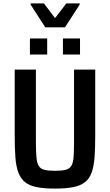

<svg xmlns="http://www.w3.org/2000/svg" viewBox="-20 -1095 644 1123"><path d="M302 8Q238 8 195 -0.5Q152 -9 126.5 -29.5Q101 -50 87.5 -85.5Q74 -121 70 -175Q66 -229 66 -305V-688H190V-267Q190 -211 193 -177Q196 -143 206 -125.5Q216 -108 239 -102Q262 -96 302 -96Q342 -96 364.5 -102Q387 -108 397.5 -125.5Q408 -143 410.5 -177Q413 -211 413 -267V-688H537V-305Q537 -229 533 -175Q529 -121 516 -85.5Q503 -50 477 -29.5Q451 -9 408.5 -0.5Q366 8 302 8ZM155 -776V-870H256V-776ZM348 -776V-870H448V-776ZM245 -935 159 -1068V-1075H237L302 -989L368 -1075H446V-1068L360 -935Z"/></svg>

Font: Saira SemiCondensed SemiBold
Style: Regular
Weight: 600
Width: 4
Designer: Hector Gatti with collaboration of the Omnibus-Type team
Foundry: Omnibus-Type
Version: Version 1.101